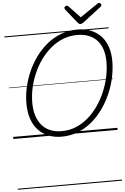

<svg xmlns="http://www.w3.org/2000/svg" viewBox="-96 -1320 1227 1884"><g transform="rotate(-5 517.0 -378.5)"><path d="M474 19Q402 19 343.5 -5Q285 -29 243.5 -74.5Q202 -120 180 -185.5Q158 -251 158 -335Q158 -412 175.5 -492Q193 -572 226.5 -648Q260 -724 309 -790.5Q358 -857 420 -907.5Q482 -958 558 -986.5Q634 -1015 720 -1015Q793 -1015 851 -991.5Q909 -968 950 -924.5Q991 -881 1012.5 -818.5Q1034 -756 1034 -677Q1034 -600 1017 -518.5Q1000 -437 966 -359Q932 -281 883.5 -212.5Q835 -144 772.5 -92Q710 -40 635 -10.5Q560 19 474 19ZM480 -35Q556 -35 622 -62.5Q688 -90 743 -138Q798 -186 841.5 -249Q885 -312 915 -383.5Q945 -455 960.5 -529Q976 -603 976 -673Q976 -743 958.5 -797Q941 -851 907 -887.5Q873 -924 824 -943Q775 -962 713 -962Q639 -962 573 -936Q507 -910 451.5 -863.5Q396 -817 352.5 -756.5Q309 -696 278.5 -626Q248 -556 232 -483Q216 -410 216 -339Q216 -266 234 -209.5Q252 -153 286 -114Q320 -75 369 -55Q418 -35 480 -35ZM953 -1257Q961 -1257 968 -1250Q975 -1243 975 -1236Q975 -1230 973 -1226Q971 -1222 966 -1218L785 -1079Q775 -1073 768.5 -1069.5Q762 -1066 754 -1066Q747 -1066 741.5 -1070Q736 -1074 729 -1081L617 -1221Q614 -1226 612.5 -1230Q611 -1234 611 -1237Q611 -1246 620 -1251.5Q629 -1257 636 -1257Q643 -1257 646.5 -1254.5Q650 -1252 654 -1247L763 -1132L931 -1246Q939 -1252 943 -1254.5Q947 -1257 953 -1257ZM0 490H1027V500H0ZM0 -20H1027V0H0ZM0 -505H1027V-500H0ZM0 -1010H1027V-1000H0Z"/></g></svg>

Font: Playwrite RO Guides
Style: Regular
Weight: 400
Designer: Veronika Burian, José Scaglione
Foundry: TypeTogether
Version: Version 1.003